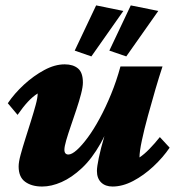

<svg xmlns="http://www.w3.org/2000/svg" viewBox="-20 -681 646 709"><path d="M218.8 -443.4Q250 -443.4 268.1 -428.2Q286.1 -413.1 286.1 -376Q286.1 -360.4 279.3 -334Q272.5 -307.6 262.2 -276.9Q252 -246.1 241.7 -216.3Q231.4 -186.5 224.6 -163.1Q217.8 -139.6 217.8 -127.9Q217.8 -119.1 221.7 -114.7Q225.6 -110.4 232.4 -110.4Q245.1 -110.4 263.7 -127Q282.2 -143.6 304.2 -173.3Q326.2 -203.1 348.1 -243.7Q370.1 -284.2 390.1 -333Q410.2 -381.8 424.8 -435.5H580.1Q568.4 -400.4 554.2 -352.1Q540 -303.7 526.4 -253.9Q512.7 -204.1 503.9 -162.6Q495.1 -121.1 495.1 -99.6Q512.7 -111.3 531.7 -130.9Q550.8 -150.4 570.3 -174.8L606.4 -135.7Q582 -99.6 546.4 -66.4Q510.7 -33.2 471.7 -12.7Q432.6 7.8 395.5 7.8Q369.1 7.8 353.5 -7.3Q337.9 -22.5 337.9 -49.8Q337.9 -64.5 344.7 -97.7Q351.6 -130.9 365.7 -179.2Q379.9 -227.5 401.4 -286.1H406.2Q382.8 -207 351.1 -150.9Q319.3 -94.7 282.2 -60.1Q245.1 -25.4 207.5 -8.8Q169.9 7.8 135.7 7.8Q96.7 7.8 72.8 -9.8Q48.8 -27.3 48.8 -66.4Q48.8 -83 56.2 -109.9Q63.5 -136.7 73.7 -168.9Q84 -201.2 94.2 -233.9Q104.5 -266.6 111.8 -293.5Q119.1 -320.3 119.1 -335.9Q100.6 -324.2 82.5 -304.7Q64.5 -285.2 44.9 -256.8L8.8 -299.8Q33.2 -335.9 68.8 -368.7Q104.5 -401.4 143.6 -422.4Q182.6 -443.4 218.8 -443.4ZM446.3 -472.7 383.8 -494.1 462.9 -661.1 564.5 -640.6ZM317.4 -472.7 255.9 -494.1 335 -661.1 435.5 -640.6Z"/></svg>

Font: Crimson Pro Black
Style: Italic
Weight: 900
Italic angle: -12°
Designer: Jacques Le Bailly
Foundry: Baron von Fonthausen
Version: Version 1.003